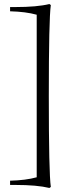

<svg xmlns="http://www.w3.org/2000/svg" viewBox="-20 -724 366 952"><path d="M56 -689Q164 -689 225 -704L232 -699Q222 -630 222 -248Q222 134 232 203L225 208Q164 193 56 193Q43 193 30 193V172Q108 170 162 155V-651Q108 -666 30 -668V-689Q43 -689 56 -689Z"/></svg>

Font: Almendra
Style: Regular
Weight: 400
Designer: Ana Sanfelippo
Foundry: Ana Sanfelippo
Version: Version 1.004